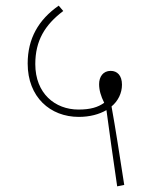

<svg xmlns="http://www.w3.org/2000/svg" viewBox="-20 -652 520 680"><path d="M395 8 420 3C404 -100 389 -198 375 -275C398 -294 412 -322 412 -352C412 -385 395 -401 372 -401C345 -401 331 -380 331 -354C331 -333 337 -312 349 -288C327 -272 300 -264 258 -264C175 -264 105 -321 105 -425C105 -508 139 -564 204 -613L188 -632C116 -582 78 -515 78 -427C78 -308 158 -238 259 -238C298 -238 331 -247 357 -262C367 -188 380 -93 395 8Z"/></svg>

Font: Noto Sans Devanagari SemiCondensed Thin
Style: Regular
Weight: 100
Width: 4
Designer: Jelle Bosma - Monotype Design Team
Foundry: Monotype Imaging Inc.
Version: Version 2.004